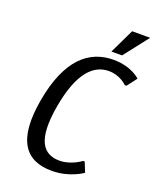

<svg xmlns="http://www.w3.org/2000/svg" viewBox="-164 -996 898 1101"><g transform="rotate(20 285.0 -445.0)"><path d="M91 -350C45 -90 128 10 288 10C398 10 472 -45 472 -45L448 -105H438C438 -105 380 -60 310 -60C210 -60 152 -130 191 -350C230 -570 312 -640 402 -640C472 -640 514 -595 514 -595H524L570 -655C570 -655 515 -710 405 -710C255 -710 137 -610 91 -350ZM448 -900 376 -750H441L558 -900Z"/></g></svg>

Font: Scada
Style: Italic
Weight: 400
Designer: Jovanny Lemonad
Foundry: Jovanny Lemonad
Version: Version 3.005